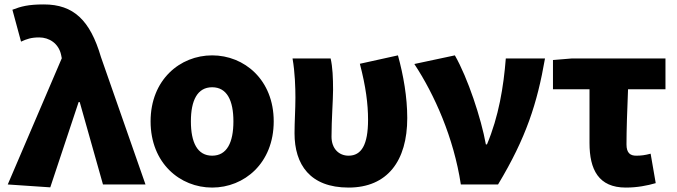

<svg xmlns="http://www.w3.org/2000/svg" viewBox="-20 -833 3055 867"><path d="M207 13 335 -372H340L445 0H637L436 -575C387 -742 312 -813 178 -813C107 -813 75 -804 36 -789L75 -645C101 -657 121 -664 157 -664C202 -664 245 -637 256 -585L259 -570L15 0Z M938 14C1083 14 1216 -96 1216 -285C1216 -473 1083 -583 938 -583C793 -583 660 -473 660 -285C660 -96 793 14 938 14ZM938 -130C871 -130 842 -190 842 -285C842 -379 871 -439 938 -439C1005 -439 1034 -379 1034 -285C1034 -190 1005 -130 938 -130Z M1554 14C1729 14 1819 -106 1819 -300C1819 -394 1802 -492 1777 -583L1605 -545C1632 -442 1642 -363 1642 -292C1642 -179 1612 -130 1554 -130C1511 -130 1477 -161 1477 -216C1477 -292 1484 -383 1484 -427C1484 -481 1482 -530 1473 -569H1301C1312 -506 1314 -437 1314 -392C1314 -338 1310 -285 1310 -231C1310 -90 1380 14 1554 14Z M2061 0H2229C2356 -211 2406 -367 2441 -569H2264C2254 -441 2232 -307 2179 -181H2174C2153 -298 2092 -482 2034 -583L1851 -544C1942 -406 2029 -211 2061 0Z M2806 14C2858 14 2903 5 2941 -6L2918 -139C2892 -132 2874 -130 2853 -130C2827 -130 2809 -141 2809 -181C2809 -242 2812 -336 2816 -430H2985V-569H2562L2477 -562V-430H2642V-187C2642 -67 2683 14 2806 14Z"/></svg>

Font: Noto Sans KR Black
Style: Regular
Weight: 900
Designer: Ryoko NISHIZUKA 西塚涼子 (kana, bopomofo & ideographs); Paul D. Hunt (Latin, Greek & Cyrillic); Sandoll Communications 산돌커뮤니
Foundry: Adobe
Version: Version 2.004;hotconv 1.0.118;makeotfexe 2.5.65603